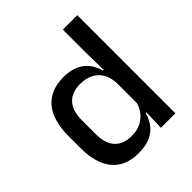

<svg xmlns="http://www.w3.org/2000/svg" viewBox="-187 -784 916 916"><g transform="rotate(-45 271.5 -325.5)"><path d="M222.5 11Q135 11 89.2 -44Q43.5 -99 43.5 -204.5V-282Q43.5 -388.5 89.8 -444.2Q136 -500 226.5 -500Q270 -500 301.2 -486.2Q332.5 -472.5 352.2 -447.5Q372 -422.5 380.5 -388.5H413L385.5 -298Q384 -338 368 -365.2Q352 -392.5 324 -406.5Q296 -420.5 258.5 -420.5Q202 -420.5 172 -388Q142 -355.5 142 -291.5V-198Q142 -135.5 171.8 -103Q201.5 -70.5 258.5 -70.5Q293 -70.5 319.2 -83.5Q345.5 -96.5 363 -119Q380.5 -141.5 387 -169.5L410 -100.5H381.5Q373.5 -70 354.8 -44.5Q336 -19 304 -4Q272 11 222.5 11ZM481 0H383L387 -114.5L385.5 -145.5V-348.5L386 -367.5L383.5 -506V-662H481Z"/></g></svg>

Font: Anek Devanagari Medium Medium
Style: Regular
Weight: 500
Version: Version 1.003